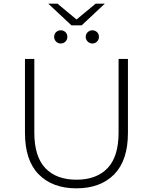

<svg xmlns="http://www.w3.org/2000/svg" viewBox="-20 -1021 833 1046"><path d="M396 5Q266 5 191 -71Q116 -147 116 -297V-700H167V-299Q167 -168 227 -105Q287 -42 397 -42Q506 -42 566 -105Q626 -168 626 -299V-700H677V-297Q677 -147 602 -71Q527 5 396 5ZM483 -784Q469 -784 458 -794.5Q447 -805 447 -820Q447 -836 458 -846Q469 -856 483 -856Q498 -856 508.5 -846Q519 -836 519 -820Q519 -805 508.5 -794.5Q498 -784 483 -784ZM311 -784Q296 -784 285.5 -794.5Q275 -805 275 -820Q275 -836 285.5 -846Q296 -856 311 -856Q326 -856 336.5 -846Q347 -836 347 -820Q347 -805 336.5 -794.5Q326 -784 311 -784ZM369 -883 243 -1001H293L415 -900H379L501 -1001H551L425 -883Z"/></svg>

Font: Montserrat Thin Light
Style: Regular
Weight: 300
Version: Version 9.000